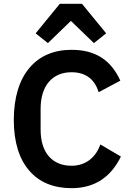

<svg xmlns="http://www.w3.org/2000/svg" viewBox="-20 -970 682 1002"><path d="M353 12C261 12 186 -18 134 -78C81 -138 52 -227 52 -344C52 -461 81 -554 134 -616C186 -678 261 -710 353 -710C478 -710 559 -657 608 -549L495 -489C475 -552 432 -593 353 -593C254 -593 192 -523 192 -403V-293C192 -172 254 -105 353 -105C432 -105 481 -153 504 -216L611 -153C560 -49 478 12 353 12ZM408 -950 534 -796 470 -745 350 -861 230 -745 166 -796 292 -950Z"/></svg>

Font: Plexus Sans SemiBold
Style: Regular
Weight: 600
Version: Version 2.001;PS 002.001;hotconv 1.0.70;makeotf.lib2.5.58329